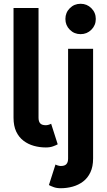

<svg xmlns="http://www.w3.org/2000/svg" viewBox="-20 -765 562 1012"><path d="M249.5 -112.8Q244.9 -109.9 236.5 -107.4Q228 -105 221.7 -105Q211.7 -105 204.2 -107.3Q196.8 -109.6 192.1 -114.6Q187.5 -119.6 185.3 -127.1Q183.1 -134.5 183.1 -144.5V-214.8V-282.2V-722.7H51.3V-282.2V-214.8V-144.5Q51.3 -101.6 65.4 -71.5Q79.6 -41.5 104 -23.1Q128.4 -4.6 158.8 3.8Q189.2 12.2 221.7 12.2Q243.7 12.2 259.6 6.3Q275.6 0.5 284.2 -4.4ZM272.5 102.1 237.8 210.4Q246.8 215.3 262.6 221.2Q278.3 227.1 300.3 227.1Q332.8 227.1 363.2 218.6Q393.6 210.2 418 191.8Q442.4 173.3 456.5 143.3Q470.7 113.3 470.7 70.3V0V-67.4V-507.8H338.9V-67.4V0V70.3Q338.9 80.3 336.7 87.8Q334.5 95.2 329.8 100.2Q325.2 105.2 318 107.5Q310.8 109.9 300.3 109.9Q293.9 109.9 285.5 107.4Q277.1 105 272.5 102.1ZM324.7 -665Q324.7 -631.6 348 -608.3Q371.3 -585 404.8 -585Q438.2 -585 461.5 -608.3Q484.9 -631.6 484.9 -665Q484.9 -698.5 461.5 -721.8Q438.2 -745.1 404.8 -745.1Q371.3 -745.1 348 -721.8Q324.7 -698.5 324.7 -665Z"/></svg>

Font: Giphurs
Style: Regular
Weight: 400
Version: Version 2.010